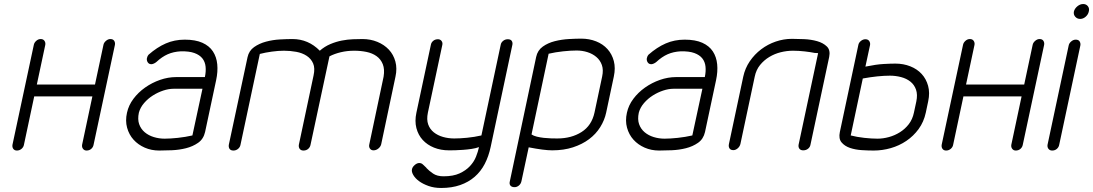

<svg xmlns="http://www.w3.org/2000/svg" viewBox="-20 -748 5431 954"><path d="M148 -525Q150 -536 160 -545Q170 -554 182 -554Q195 -554 201 -545Q207 -536 205 -525L163 -328H452L494 -525Q496 -536 506.5 -545Q517 -554 528 -554Q542 -554 547.5 -545Q553 -536 551 -525L445 -29Q443 -17 433.5 -8.5Q424 0 410 0Q399 0 392.5 -8.5Q386 -17 388 -29L439 -269H150L99 -29Q97 -17 87 -8.5Q77 0 64 0Q52 0 46 -8.5Q40 -17 42 -29Z M998 -365Q1004 -393 1001.5 -417Q999 -441 985.5 -458Q972 -475 946 -484.5Q920 -494 878 -493Q842 -491 813.5 -478.5Q785 -466 757 -440Q751 -435 744 -432Q737 -429 732 -429Q720 -429 714 -438.5Q708 -448 710 -459Q713 -471 718 -476Q760 -513 803.5 -532Q847 -551 898 -551Q951 -551 985.5 -535.5Q1020 -520 1038 -492.5Q1056 -465 1059.5 -428.5Q1063 -392 1054 -350L999 -92Q991 -57 964.5 -38.5Q938 -20 904 -11.5Q870 -3 834 -1.5Q798 0 771 0Q732 0 699 -14.5Q666 -29 643.5 -54Q621 -79 611.5 -113.5Q602 -148 611 -188Q619 -225 643 -257Q667 -289 701 -313Q735 -337 775 -351Q815 -365 855 -365ZM986 -307H843Q818 -307 791 -298Q764 -289 739.5 -273.5Q715 -258 696 -236Q677 -214 670 -188Q663 -155 671.5 -131Q680 -107 699 -91Q718 -75 744 -67Q770 -59 798 -59Q826 -59 863.5 -63Q901 -67 936 -75Z M1175 -29Q1173 -17 1163 -8.5Q1153 0 1140 0Q1126 0 1120.5 -8.5Q1115 -17 1117 -29L1210 -464Q1217 -496 1242.5 -514Q1268 -532 1301.5 -541Q1335 -550 1370.5 -552Q1406 -554 1433 -554Q1512 -554 1569 -496Q1593 -517 1621.5 -529Q1650 -541 1678.5 -546.5Q1707 -552 1734 -553Q1761 -554 1781 -554Q1821 -554 1855 -540Q1889 -526 1912 -501.5Q1935 -477 1944.5 -442.5Q1954 -408 1945 -367L1874 -31Q1871 -19 1860 -10Q1849 -1 1836 -1Q1824 -1 1818 -10Q1812 -19 1815 -31L1886 -367Q1892 -404 1882 -429Q1872 -454 1851 -469Q1830 -484 1801 -490Q1772 -496 1740 -496Q1705 -496 1673.5 -488.5Q1642 -481 1617 -468L1523 -29Q1521 -17 1511.5 -8.5Q1502 0 1488 0Q1475 0 1469 -8.5Q1463 -17 1465 -29L1538 -373Q1546 -409 1536 -432.5Q1526 -456 1504 -470.5Q1482 -485 1452 -490.5Q1422 -496 1391 -496Q1363 -496 1330.5 -491.5Q1298 -487 1271 -480Z M2418 -18Q2408 29 2388.5 66.5Q2369 104 2338.5 130.5Q2308 157 2266.5 171.5Q2225 186 2172 186Q2137 186 2109 176Q2081 166 2062 152Q2043 138 2033.5 121.5Q2024 105 2027 93Q2029 82 2040.5 72Q2052 62 2063 62Q2074 62 2081.5 69.5Q2089 77 2099 86H2098Q2112 101 2132 114.5Q2152 128 2184 128Q2232 128 2263.5 113.5Q2295 99 2315 77.5Q2335 56 2345 31Q2355 6 2360 -17Q2343 -11 2322.5 -8Q2302 -5 2281.5 -3.5Q2261 -2 2244 -1.5Q2227 -1 2218 -1H2211Q2170 -1 2136.5 -14.5Q2103 -28 2080.5 -52.5Q2058 -77 2049 -111.5Q2040 -146 2049 -188L2121 -526Q2123 -537 2132.5 -545Q2142 -553 2156 -553Q2167 -553 2173.5 -545Q2180 -537 2178 -526L2106 -188Q2099 -154 2107.5 -130Q2116 -106 2135.5 -90.5Q2155 -75 2181.5 -67.5Q2208 -60 2237 -60Q2265 -60 2301 -63.5Q2337 -67 2372 -75L2468 -526Q2470 -537 2480 -545Q2490 -553 2503 -553Q2517 -553 2522.5 -545Q2528 -537 2526 -526Z M2972 -368Q2979 -401 2970.5 -425Q2962 -449 2943 -465Q2924 -481 2898.5 -489Q2873 -497 2845 -497Q2816 -497 2778 -493Q2740 -489 2706 -481L2621 -80Q2631 -73 2647.5 -69Q2664 -65 2682 -63Q2700 -61 2717.5 -60.5Q2735 -60 2749 -60Q2819 -60 2869.5 -92Q2920 -124 2934 -189ZM2992 -189Q2984 -151 2962.5 -116.5Q2941 -82 2907 -56.5Q2873 -31 2827 -16Q2781 -1 2724 -1Q2683 -1 2607 -16L2571 152Q2568 166 2558 174Q2548 182 2537 182Q2523 182 2516.5 174.5Q2510 167 2513 154L2644 -465Q2651 -498 2677 -516.5Q2703 -535 2737 -543.5Q2771 -552 2806.5 -554Q2842 -556 2868 -556Q2908 -556 2942 -542.5Q2976 -529 2998.5 -504Q3021 -479 3030 -444.5Q3039 -410 3030 -368Z M3482 -365Q3488 -393 3485.5 -417Q3483 -441 3469.5 -458Q3456 -475 3430 -484.5Q3404 -494 3362 -493Q3326 -491 3297.5 -478.5Q3269 -466 3241 -440Q3235 -435 3228 -432Q3221 -429 3216 -429Q3204 -429 3198 -438.5Q3192 -448 3194 -459Q3197 -471 3202 -476Q3244 -513 3287.5 -532Q3331 -551 3382 -551Q3435 -551 3469.5 -535.5Q3504 -520 3522 -492.5Q3540 -465 3543.5 -428.5Q3547 -392 3538 -350L3483 -92Q3475 -57 3448.5 -38.5Q3422 -20 3388 -11.5Q3354 -3 3318 -1.5Q3282 0 3255 0Q3216 0 3183 -14.5Q3150 -29 3127.5 -54Q3105 -79 3095.5 -113.5Q3086 -148 3095 -188Q3103 -225 3127 -257Q3151 -289 3185 -313Q3219 -337 3259 -351Q3299 -365 3339 -365ZM3470 -307H3327Q3302 -307 3275 -298Q3248 -289 3223.5 -273.5Q3199 -258 3180 -236Q3161 -214 3154 -188Q3147 -155 3155.5 -131Q3164 -107 3183 -91Q3202 -75 3228 -67Q3254 -59 3282 -59Q3310 -59 3347.5 -63Q3385 -67 3420 -75Z M4045 -484Q4043 -484 4037.5 -484.5Q4032 -485 4028 -485Q4009 -489 3979 -492.5Q3949 -496 3920 -496Q3890 -496 3859.5 -488.5Q3829 -481 3802.5 -465Q3776 -449 3756.5 -425Q3737 -401 3730 -367L3659 -33Q3656 -20 3645.5 -11Q3635 -2 3624 -2Q3610 -2 3604.5 -11Q3599 -20 3602 -33L3673 -367Q3682 -409 3705.5 -443.5Q3729 -478 3762 -503Q3795 -528 3834.5 -541.5Q3874 -555 3915 -555Q3940 -555 3975 -553.5Q4010 -552 4040 -543.5Q4070 -535 4088.5 -517Q4107 -499 4100 -465L4007 -29Q4005 -17 3995 -9Q3985 -1 3971 -1Q3958 -1 3952 -9Q3946 -17 3948 -29Z M4580 -188Q4570 -142 4544.5 -107Q4519 -72 4483.5 -48Q4448 -24 4406 -12Q4364 0 4321 0Q4294 0 4262 -2Q4230 -4 4203.5 -13Q4177 -22 4161.5 -40.5Q4146 -59 4153 -92L4245 -525Q4247 -536 4257.5 -544.5Q4268 -553 4280 -553Q4293 -553 4299 -544Q4305 -535 4303 -524L4280 -417Q4334 -428 4370 -430Q4406 -432 4429 -432Q4469 -432 4503 -418.5Q4537 -405 4559.5 -380.5Q4582 -356 4591.5 -321.5Q4601 -287 4592 -245ZM4533 -244Q4540 -278 4531.5 -302.5Q4523 -327 4503.5 -342.5Q4484 -358 4457 -365Q4430 -372 4402 -372Q4373 -372 4339 -368.5Q4305 -365 4267 -358L4207 -75Q4238 -67 4274.5 -63Q4311 -59 4340 -59Q4368 -59 4397 -67Q4426 -75 4451.5 -91Q4477 -107 4495.5 -131Q4514 -155 4521 -188Z M4765 -525Q4767 -536 4777 -545Q4787 -554 4799 -554Q4812 -554 4818 -545Q4824 -536 4822 -525L4780 -328H5069L5111 -525Q5113 -536 5123.5 -545Q5134 -554 5145 -554Q5159 -554 5164.5 -545Q5170 -536 5168 -525L5062 -29Q5060 -17 5050.5 -8.5Q5041 0 5027 0Q5016 0 5009.5 -8.5Q5003 -17 5005 -29L5056 -269H4767L4716 -29Q4714 -17 4704 -8.5Q4694 0 4681 0Q4669 0 4663 -8.5Q4657 -17 4659 -29Z M5290 -522Q5292 -533 5302.5 -542Q5313 -551 5325 -551Q5339 -551 5344.5 -542Q5350 -533 5348 -522L5243 -29Q5241 -17 5231.5 -8.5Q5222 0 5208 0Q5196 0 5189.5 -8.5Q5183 -17 5185 -29ZM5316 -691Q5320 -706 5333.5 -717Q5347 -728 5362 -728Q5377 -728 5385.5 -717Q5394 -706 5390 -691Q5387 -676 5374.5 -665Q5362 -654 5347 -654Q5332 -654 5322.5 -665Q5313 -676 5316 -691Z"/></svg>

Font: VDS
Style: Thin Italic
Weight: 100
Width: 0
Designer: artmaker
Foundry: artmaker
Version: Version 1.000 2012 initial release